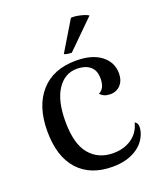

<svg xmlns="http://www.w3.org/2000/svg" viewBox="-136 -813 779 916"><g transform="rotate(-20 253.5 -355.0)"><path d="M42 -253Q42 -379 105.5 -451Q169 -523 285 -523Q367 -523 412.5 -487.5Q458 -452 458 -396Q458 -360 438 -338Q418 -316 386 -316Q352 -316 335 -337Q367 -352 367 -403Q367 -445 342 -465Q317 -485 276 -485Q214 -485 176.5 -428.5Q139 -372 139 -267Q139 -153 183.5 -100Q228 -47 303 -47Q358 -47 397 -74Q436 -101 448 -150Q463 -143 463 -122Q463 -111 459 -96Q443 -44 395 -15.5Q347 13 278 13Q166 13 104 -55.5Q42 -124 42 -253ZM280 -565Q270 -565 258 -567Q246 -569 242 -572L333 -723Q352 -725 381 -718Q410 -711 420 -703Z"/></g></svg>

Font: Arima Madurai Medium
Style: Regular
Weight: 500
Designer: Joana Correia and Natanael Gama
Foundry: NDISCOVER
Version: Version 1.020